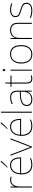

<svg xmlns="http://www.w3.org/2000/svg" viewBox="1939 -2746 816 4735"><g transform="rotate(-90 2347.5 -378.0)"><path d="M278 -536Q302 -536 321.5 -533Q341 -530 359 -525L353 -501Q334 -506 317.5 -508.5Q301 -511 278 -511Q195 -511 156 -453Q117 -395 117 -297V0H91V-528H115L117 -427H119Q133 -473 173.5 -504.5Q214 -536 278 -536Z M642 -538Q710 -538 752 -505Q794 -472 814 -416.5Q834 -361 834 -291V-266H441Q440 -145 494 -80Q548 -15 651 -15Q699 -15 733.5 -22Q768 -29 814 -50V-23Q776 -6 737.5 2Q699 10 651 10Q568 10 515.5 -25Q463 -60 438.5 -121Q414 -182 414 -259Q414 -334 439 -397.5Q464 -461 514.5 -499.5Q565 -538 642 -538ZM642 -513Q558 -513 504.5 -456.5Q451 -400 442 -291H807Q808 -390 767 -451.5Q726 -513 642 -513ZM750 -759Q724 -725 683 -682Q642 -639 602 -606H581V-612Q604 -632 630.5 -660Q657 -688 681.5 -716.5Q706 -745 720 -766H750Z M1079 0 875 -528H902L1052 -138Q1065 -106 1073 -83.5Q1081 -61 1089 -36H1091Q1100 -61 1107.5 -83.5Q1115 -106 1128 -138L1278 -528H1305L1101 0Z M1592 -538Q1660 -538 1702 -505Q1744 -472 1764 -416.5Q1784 -361 1784 -291V-266H1391Q1390 -145 1444 -80Q1498 -15 1601 -15Q1649 -15 1683.5 -22Q1718 -29 1764 -50V-23Q1726 -6 1687.5 2Q1649 10 1601 10Q1518 10 1465.5 -25Q1413 -60 1388.5 -121Q1364 -182 1364 -259Q1364 -334 1389 -397.5Q1414 -461 1464.5 -499.5Q1515 -538 1592 -538ZM1592 -513Q1508 -513 1454.5 -456.5Q1401 -400 1392 -291H1757Q1758 -390 1717 -451.5Q1676 -513 1592 -513ZM1700 -759Q1674 -725 1633 -682Q1592 -639 1552 -606H1531V-612Q1554 -632 1580.5 -660Q1607 -688 1631.5 -716.5Q1656 -745 1670 -766H1700Z M1962 0H1936V-760H1962Z M2316 -537Q2398 -537 2439 -492.5Q2480 -448 2480 -350V0H2458L2454 -103H2452Q2431 -57 2386 -23.5Q2341 10 2260 10Q2181 10 2140.5 -28Q2100 -66 2100 -129Q2100 -208 2166.5 -247.5Q2233 -287 2351 -294L2454 -300V-343Q2454 -433 2420 -472.5Q2386 -512 2316 -512Q2276 -512 2238.5 -503Q2201 -494 2158 -472L2149 -498Q2189 -516 2230.5 -526.5Q2272 -537 2316 -537ZM2353 -270Q2251 -265 2189.5 -232Q2128 -199 2128 -129Q2128 -76 2162 -45.5Q2196 -15 2260 -15Q2360 -15 2406.5 -72Q2453 -129 2454 -220V-275Z M2775 -15Q2800 -15 2819 -18.5Q2838 -22 2854 -28V-3Q2838 2 2819.5 6Q2801 10 2775 10Q2705 10 2679.5 -30Q2654 -70 2654 -140V-503H2573V-525L2653 -528L2659 -659H2680V-528H2852V-503H2680V-143Q2680 -82 2700 -48.5Q2720 -15 2775 -15Z M2985 -721Q3003 -721 3007.5 -711.5Q3012 -702 3012 -690Q3012 -677 3007.5 -668Q3003 -659 2985 -659Q2970 -659 2965 -668Q2960 -677 2960 -690Q2960 -702 2965 -711.5Q2970 -721 2985 -721ZM2998 -528V0H2972V-528Z M3604 -264Q3604 -187 3579.5 -124.5Q3555 -62 3504.5 -26Q3454 10 3375 10Q3299 10 3248.5 -26Q3198 -62 3173 -124Q3148 -186 3148 -264Q3148 -390 3209.5 -464Q3271 -538 3381 -538Q3461 -538 3510 -501.5Q3559 -465 3581.5 -403Q3604 -341 3604 -264ZM3175 -264Q3175 -191 3197 -134.5Q3219 -78 3263.5 -46.5Q3308 -15 3375 -15Q3445 -15 3489.5 -47Q3534 -79 3555.5 -135.5Q3577 -192 3577 -264Q3577 -333 3557.5 -389.5Q3538 -446 3495 -479.5Q3452 -513 3381 -513Q3282 -513 3228.5 -447Q3175 -381 3175 -264Z M3973 -538Q4059 -538 4106 -491Q4153 -444 4153 -346V0H4127V-345Q4127 -433 4086.5 -473Q4046 -513 3973 -513Q3887 -513 3833.5 -461.5Q3780 -410 3780 -302V0H3754V-528H3775L3779 -417H3781Q3793 -448 3816.5 -475.5Q3840 -503 3878.5 -520.5Q3917 -538 3973 -538Z M4648 -134Q4648 -67 4598.5 -28.5Q4549 10 4450 10Q4395 10 4350 -0.5Q4305 -11 4276 -24V-54Q4356 -15 4450 -15Q4541 -15 4581 -47Q4621 -79 4621 -134Q4621 -173 4599.5 -196.5Q4578 -220 4541.5 -234.5Q4505 -249 4461 -262Q4415 -276 4376.5 -290.5Q4338 -305 4315.5 -331.5Q4293 -358 4293 -407Q4293 -469 4342 -503.5Q4391 -538 4475 -538Q4522 -538 4563 -529.5Q4604 -521 4635 -508L4624 -483Q4596 -497 4555.5 -505Q4515 -513 4475 -513Q4403 -513 4361.5 -486.5Q4320 -460 4320 -407Q4320 -366 4340.5 -344.5Q4361 -323 4395.5 -311Q4430 -299 4470 -286Q4514 -272 4555 -256Q4596 -240 4622 -212.5Q4648 -185 4648 -134Z"/></g></svg>

Font: Noto Sans Syriac Western Thin
Style: Regular
Weight: 100
Designer: Patrick Giasson and the Monotype Design Team
Foundry: Monotype Imaging Inc.
Version: Version 3.000; ttfautohint (v1.8.4.7-5d5b)